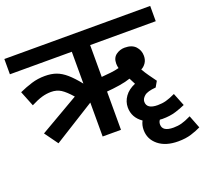

<svg xmlns="http://www.w3.org/2000/svg" viewBox="-134 -783 1203 1122"><g transform="rotate(-20 467.0 -222.0)"><path d="M129 -51 69 -134 312 -275Q277 -315 251 -331.5Q225 -348 190 -348Q162 -348 133.5 -340Q105 -332 64 -311L26 -406Q66 -424 105 -436Q144 -448 188 -448Q228 -448 258.5 -437Q289 -426 319 -400Q349 -374 385 -329V-527H0V-622H907V-527H499V-329Q527 -331 557 -334.5Q587 -338 609 -344Q605 -358 605 -373Q605 -409 629 -426.5Q653 -444 683 -444Q728 -444 750.5 -419.5Q773 -395 773 -361Q773 -335 760.5 -317Q748 -299 731 -291Q745 -266 760.5 -244.5Q776 -223 794 -198L774 -163Q722 -159 702.5 -142.5Q683 -126 683 -107Q683 -62 751 -62Q779 -62 803 -68.5Q827 -75 861 -91L893 -11Q867 1 831.5 12Q796 23 749 23Q741 23 733 22Q724 33 724 49Q724 93 793 93Q820 93 844 86.5Q868 80 903 63L934 143Q908 156 873 167Q838 178 791 178Q714 178 668.5 141Q623 104 623 46Q623 16 636 -8Q581 -46 581 -109Q581 -145 603 -176Q625 -207 668 -225Q655 -249 648 -264Q620 -254 579 -247.5Q538 -241 499 -238V0H385V-211Z"/></g></svg>

Font: Noto Sans SemiBold
Style: Regular
Weight: 600
Designer: Monotype Design Team
Foundry: Monotype Imaging Inc.
Version: Version 2.007